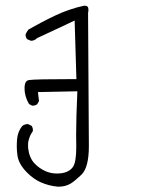

<svg xmlns="http://www.w3.org/2000/svg" viewBox="-20 -392 540 692"><path d="M254.4 92.8 254.9 138.2Q254.9 192.9 242.7 210Q225.6 233.4 185.5 233.4Q164.1 233.4 145.5 225.6Q121.6 215.3 103.8 196.3Q85.9 177.2 81.5 143.1Q81.1 137.7 81.1 133.5Q81.1 129.4 81.3 123.8Q81.5 118.2 84 110.8Q87.9 95.2 98.1 81.1Q98.6 79.6 98.6 76.7Q98.6 68.4 93.8 61.5L81.1 55.2Q80.6 55.2 80.1 55.2Q69.3 55.2 60.1 62Q43.9 82.5 41.5 109.9Q40.5 122.1 40.5 136.7Q40.5 151.4 43 168.9Q47.4 200.2 78.6 231Q101.1 253.4 126 264.6Q155.3 277.8 188 280.8Q189.9 280.8 191.9 280.8Q216.8 280.8 236.3 268.6Q252 258.3 273.4 237.8Q300.3 211.9 300.3 134.3L297.4 -345.2Q298.8 -352.1 298.8 -356.9Q298.8 -364.7 295.4 -368.2Q292 -371.6 283.7 -371.6Q283.7 -371.6 283.2 -371.6Q229.5 -359.9 179.4 -336.2Q129.4 -312.5 81.5 -284.7L72.8 -270Q72.3 -268.6 72.3 -265.6Q72.3 -257.8 77.6 -251L89.8 -245.6Q91.3 -245.1 92.3 -245.1Q103.5 -245.1 112.3 -253.4L113.3 -254.4L249 -317.9L255.4 -106.9H248Q106 -106.9 84.5 -103.5Q79.1 -102.5 75.7 -99.6Q68.4 -92.3 68.4 -73.7Q68.4 -44.9 84.5 -17.1L95.7 -11.2Q96.2 -11.2 97.2 -11.2Q107.9 -11.2 114.3 -16.6L120.6 -27.8L116.7 -60.1L258.8 -63Q254.4 34.7 254.4 92.8Z"/></svg>

Font: Bakudai
Style: ExtraLight
Weight: 200
Version: Version 1.48